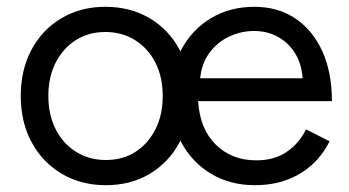

<svg xmlns="http://www.w3.org/2000/svg" viewBox="-20 -532 1026 564"><path d="M291 12Q218 12 161.5 -21.5Q105 -55 73 -114Q41 -173 41 -250Q41 -327 72.5 -386Q104 -445 160.5 -478.5Q217 -512 289 -512Q363 -512 419.5 -478.5Q476 -445 507.5 -386Q539 -327 539 -250Q539 -173 507.5 -114Q476 -55 420 -21.5Q364 12 291 12ZM291 -62Q341 -62 378 -86Q415 -110 436.5 -152Q458 -194 458 -250Q458 -306 436.5 -348Q415 -390 377 -414Q339 -438 289 -438Q240 -438 202.5 -414Q165 -390 143.5 -348Q122 -306 122 -250Q122 -195 143.5 -152.5Q165 -110 203.5 -86Q242 -62 291 -62ZM729 12Q656 12 600 -21.5Q544 -55 512.5 -114Q481 -173 481 -250Q481 -327 512.5 -386Q544 -445 599.5 -478.5Q655 -512 727 -512Q797 -512 848 -477.5Q899 -443 927 -381Q955 -319 955 -235H562Q567 -153 614 -107Q661 -61 733 -61Q786 -61 822.5 -86Q859 -111 879 -152L948 -117Q929 -78 897.5 -49Q866 -20 823.5 -4Q781 12 729 12ZM568 -302H869Q866 -345 846.5 -376Q827 -407 796 -424Q765 -441 726 -441Q688 -441 653 -424.5Q618 -408 595 -376.5Q572 -345 568 -302Z"/></svg>

Font: Figtree
Style: Regular
Weight: 400
Designer: Erik Kennedy
Foundry: Erik Kennedy
Version: Version 2.002